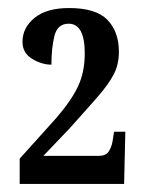

<svg xmlns="http://www.w3.org/2000/svg" viewBox="-20 -845 365 478"><path d="M29 -387V-450L119 -550Q158 -595 174.5 -630.5Q191 -666 191 -712Q191 -786 151 -786Q123 -786 115.5 -755.5Q108 -725 108 -684Q84 -684 60 -698.5Q36 -713 36 -741Q36 -776 66 -800.5Q96 -825 152 -825Q219 -825 247.5 -795.5Q276 -766 276 -716Q276 -685 263.5 -660.5Q251 -636 224 -605Q197 -574 152 -524L88 -457H226Q243 -457 250 -467Q257 -477 260 -492L264 -517H292L289 -387Z"/></svg>

Font: Noto Serif ExtraCondensed
Style: Bold
Weight: 700
Width: 2
Designer: Monotype Design Team
Foundry: Monotype Imaging Inc.
Version: Version 2.014; ttfautohint (v1.8.4.7-5d5b)